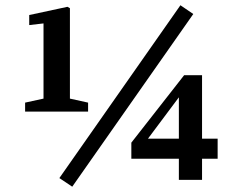

<svg xmlns="http://www.w3.org/2000/svg" viewBox="-20 -683 920 728"><path d="M205.1 -7.8 664.1 -663.1 712.9 -629.9 253.9 24.9ZM314 -259.8H75.2V-293.9L145 -309.1V-594.2L90.8 -587.9V-626L235.8 -657.2L245.1 -651.9V-309.1L314 -293.9ZM805.2 -81.1H746.1V-1H658.2V-81.1H478V-142.1L678.2 -397.9H746.1V-157.2H805.2ZM658.2 -157.2V-314L541 -157.2Z"/></svg>

Font: SourceSerifPro-Bold
Style: Bold
Weight: 700
Designer: Frank Grießhammer
Foundry: Adobe Systems Incorporated
Version: Version 1.014;PS Version 1.0;hotconv 1.0.73;makeotf.lib2.5.5